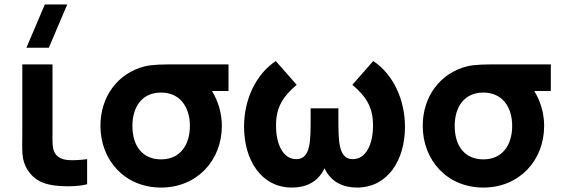

<svg xmlns="http://www.w3.org/2000/svg" viewBox="-20 -830 2532 865"><path d="M214.5 4C254.5 11 330.5 12 372.5 0V-113C343.5 -109 310.5 -107 284.5 -109C263.5 -111 240.5 -119 227.5 -140C214.5 -161 216.5 -193 216.5 -237V-540H80.5V-229C80.5 -156 74.5 -111 104.5 -64C135.5 -16 176.5 -3 214.5 4ZM99 -615H200L283 -810H182Z M705.5 15C867.5 15 979.5 -107 979.5 -263C979.5 -322 961.5 -377 935 -420H1009.5V-540H785.5C717.5 -540 668.5 -540 631.5 -531C510.5 -500 432.5 -395 432.5 -263C432.5 -108 542.5 15 705.5 15ZM576.5 -263C576.5 -344 616.5 -413 705.5 -413C791.5 -413 835.5 -347 835.5 -263C835.5 -178 792.5 -112 705.5 -112C620.5 -112 576.5 -174 576.5 -263Z M1295.5 15C1354 15 1411.5 -6.5 1442 -72C1472.5 -6.5 1530 15 1588.5 15C1726.5 15 1804.5 -108 1804.5 -258C1804.5 -379 1753.5 -494 1661.5 -555L1567.5 -448C1630.5 -394 1660.5 -347 1660.5 -264C1660.5 -181 1629.5 -113 1569.5 -113C1504.5 -113 1504.5 -193 1504.5 -302V-342H1379.5V-302C1379.5 -196 1380.5 -113 1314.5 -113C1256.5 -113 1223.5 -178 1223.5 -264C1223.5 -344 1251.5 -392 1316.5 -448L1222.5 -555C1132.5 -495 1079.5 -382 1079.5 -259C1079.5 -111 1155.5 15 1295.5 15Z M2157.5 15C2319.5 15 2431.5 -107 2431.5 -263C2431.5 -322 2413.5 -377 2387 -420H2461.5V-540H2237.5C2169.5 -540 2120.5 -540 2083.5 -531C1962.5 -500 1884.5 -395 1884.5 -263C1884.5 -108 1994.5 15 2157.5 15ZM2028.5 -263C2028.5 -344 2068.5 -413 2157.5 -413C2243.5 -413 2287.5 -347 2287.5 -263C2287.5 -178 2244.5 -112 2157.5 -112C2072.5 -112 2028.5 -174 2028.5 -263Z"/></svg>

Font: Eudonet ExtraBold
Style: Regular
Weight: 800
Designer: Mikhail Sharanda
Foundry: Mikhail Sharanda
Version: Version 4.503;Glyphs 3.1.2 (3151)